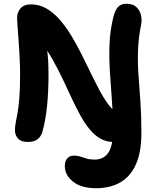

<svg xmlns="http://www.w3.org/2000/svg" viewBox="-20 -733 835 1013"><path d="M578 16Q540 16 509 -2Q478 -20 452 -52Q426 -84 403 -126Q380 -168 357.5 -216.5Q335 -265 310.5 -316.5Q286 -368 258 -418Q230 -468 195 -513L222 -519Q228 -479 231 -449.5Q234 -420 235 -395Q236 -370 236 -342Q236 -248 228 -171.5Q220 -95 204 -39Q197 -13 178.5 1.5Q160 16 128 16Q91 16 75 -2Q59 -20 59 -45Q59 -66 63 -86.5Q67 -107 72.5 -136.5Q78 -166 82 -215Q86 -264 86 -342Q86 -385 83.5 -431.5Q81 -478 78 -520.5Q75 -563 72.5 -594.5Q70 -626 70 -638Q70 -668 88.5 -689Q107 -710 143 -710Q187 -710 224.5 -688.5Q262 -667 294.5 -630Q327 -593 355.5 -546Q384 -499 409.5 -448Q435 -397 459.5 -346.5Q484 -296 507 -253Q530 -210 554 -179Q578 -148 602 -135Q628 -121 639.5 -102Q651 -83 651 -55Q651 -25 631.5 -4.5Q612 16 578 16ZM488 260Q409 260 365.5 225.5Q322 191 322 143Q322 117 335 102.5Q348 88 370 88Q389 88 404 93Q419 98 436.5 103.5Q454 109 479 109Q527 109 551.5 72.5Q576 36 576 -43Q576 -130 570 -208.5Q564 -287 559.5 -360.5Q555 -434 558 -504.5Q561 -575 579 -647Q589 -683 604.5 -698Q620 -713 646 -713Q682 -713 700.5 -695Q719 -677 724 -651.5Q729 -626 725 -605Q710 -531 708 -465Q706 -399 711 -333Q716 -267 721 -194Q726 -121 726 -33Q726 71 696.5 135.5Q667 200 613.5 230Q560 260 488 260Z"/></svg>

Font: Shantell Sans
Style: Bold
Weight: 700
Designer: Stephen Nixon, Anya Danilova, Shantell Martin
Foundry: Arrow Type
Version: Version 1.011;[c5ecc13dd]